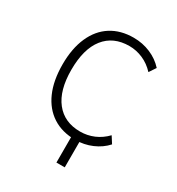

<svg xmlns="http://www.w3.org/2000/svg" viewBox="-154 -592 754 820"><g transform="rotate(30 222.5 -181.5)"><path d="M247 132V-23H288V132ZM268 8Q203 8 156.5 -22Q110 -52 85 -108.5Q60 -165 60 -245Q60 -323 85 -379.5Q110 -436 156.5 -465.5Q203 -495 267 -495Q311 -495 350 -478.5Q389 -462 416 -432L394 -399Q368 -427 335.5 -441Q303 -455 269 -455Q190 -455 147 -400.5Q104 -346 104 -243Q104 -142 147 -87.5Q190 -33 268 -33Q303 -33 335 -46.5Q367 -60 393 -87L414 -54Q388 -25 349.5 -8.5Q311 8 268 8Z"/></g></svg>

Font: Nunito Sans 10pt SemiCondensed ExtraLight
Style: Regular
Weight: 250
Width: 4
Designer: Vernon Adams
Foundry: Vernon Adams
Version: Version 3.101;gftools[0.9.27]